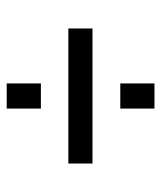

<svg xmlns="http://www.w3.org/2000/svg" viewBox="26 -573 481 573"><g transform="rotate(-90 266.5 -286.5)"><path d="M304 -405V-507H229V-405ZM304 -66V-168H229V-66ZM468 -251V-323H65V-251Z"/></g></svg>

Font: Raleway Med
Style: Regular
Weight: 500
Designer: Matt McInerney, Pablo Impallari, Rodrigo Fuenzalida
Foundry: Matt McInerney, Pablo Impallari, Rodrigo Fuenzalida
Version: Version 3.00 July 28, 2015